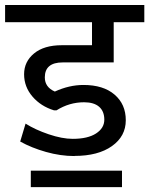

<svg xmlns="http://www.w3.org/2000/svg" viewBox="-35 -644 598 769"><path d="M453.6 39.6V105.5H88.4V39.6ZM256.3 -87.9Q316.4 -87.9 349.6 -109.4Q382.8 -130.9 382.8 -164.6Q382.8 -198.2 362.1 -216.3Q341.3 -234.4 301.8 -234.4Q242.7 -234.4 191.4 -202.1H181.2Q128.4 -218.3 95 -257.3Q61.5 -296.4 61.5 -346.7Q61.5 -397 101.3 -429.9Q141.1 -462.9 212.9 -462.9H333.5V-555.2H-14.6V-624H543V-555.2H420.4V-394H216.3Q144.5 -394 144.5 -334Q144.5 -294.9 184.6 -277.3Q242.2 -303.7 299.3 -303.7Q378.9 -303.7 423.8 -265.1Q468.8 -226.6 468.8 -162.4Q468.8 -98.1 413.3 -58.8Q357.9 -19.5 263.7 -19.5L263.2 -19Q207.5 -19 149.4 -35.4Q91.3 -51.8 45.9 -77.1L67.4 -148.9Q106 -124.5 159.9 -106.2Q213.9 -87.9 256.3 -87.9Z"/></svg>

Font: Yantramanav
Style: Regular
Weight: 400
Version: Version 1.000;PS 1.0;hotconv 1.0.72;makeotf.lib2.5.5900; ttf